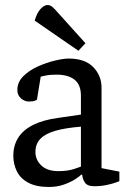

<svg xmlns="http://www.w3.org/2000/svg" viewBox="-20 -737 515 764"><path d="M175 7Q124 7 92.5 -10Q61 -27 47 -55.5Q33 -84 33 -117Q33 -158 52.5 -189Q72 -220 112 -240Q152 -260 212 -268L302 -281V-356Q302 -400 276.5 -420Q251 -440 204 -440Q178 -440 160 -436Q142 -432 142 -432L127 -340Q127 -340 119.5 -336.5Q112 -333 95 -333Q78 -333 63.5 -345.5Q49 -358 49 -379Q49 -410 72.5 -433.5Q96 -457 130.5 -472.5Q165 -488 199 -496Q233 -504 253 -504Q318 -504 351 -470Q384 -436 384 -389V-68L455 -54V-16Q455 -16 441.5 -11Q428 -6 405 -1Q382 4 355 4Q327 4 317.5 -11Q308 -26 307 -42H303Q298 -36 279.5 -24Q261 -12 234 -2.5Q207 7 175 7ZM213 -56Q250 -56 276 -65Q302 -74 302 -74V-233Q240 -228 200 -216.5Q160 -205 140.5 -184.5Q121 -164 121 -132Q121 -101 144.5 -78.5Q168 -56 213 -56ZM292 -535 118 -655Q127 -686 141.5 -701.5Q156 -717 169 -717Q180 -717 189.5 -708.5Q199 -700 211 -686L320 -565Z"/></svg>

Font: Faustina VF Beta
Style: Regular
Weight: 400
Designer: Alfonso Garcia
Foundry: Omnibus-Type
Version: Version 1.006